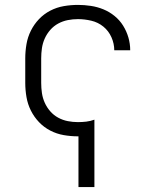

<svg xmlns="http://www.w3.org/2000/svg" viewBox="-20 -548 640 783"><path d="M300 215V8H298Q269 8 240 3Q211 -2 185 -15.5Q159 -29 139 -50Q119 -71 106 -97Q93 -123 88 -152Q83 -181 83 -210V-310Q83 -339 88 -368Q93 -397 106 -423Q119 -449 139 -470Q159 -491 185 -504.5Q211 -518 240 -523Q269 -528 298 -528Q324 -528 350.5 -524Q377 -520 401.5 -510Q426 -500 447 -483Q468 -466 482 -443.5Q496 -421 503.5 -395.5Q511 -370 511 -343H446Q446 -370 434.5 -396Q423 -422 401.5 -439.5Q380 -457 352.5 -463.5Q325 -470 298 -470Q277 -470 256.5 -466Q236 -462 217.5 -452Q199 -442 185 -426Q171 -410 162.5 -391Q154 -372 151 -351.5Q148 -331 148 -310V-210Q148 -189 151 -168.5Q154 -148 162.5 -129Q171 -110 185 -94Q199 -78 217.5 -68Q236 -58 256.5 -54Q277 -50 298 -50Q315 -50 332 -52Q349 -54 365 -60V215Z"/></svg>

Font: Iosevka Aile Light
Style: Regular
Weight: 300
Designer: Belleve Invis
Foundry: Belleve Invis
Version: Version 27.3.5; ttfautohint (v1.8.4)